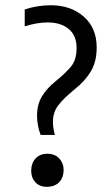

<svg xmlns="http://www.w3.org/2000/svg" viewBox="-20 -699 410 731"><path d="M74.1 -663Q122.2 -679 174.1 -679Q249.4 -679 298.8 -635.8Q348.1 -592.6 348.1 -518.5Q348.1 -464.2 325.9 -427.2Q303.7 -390.1 263 -358Q222.2 -324.7 201.9 -298.1Q181.5 -271.6 181.5 -234.6Q181.5 -212.3 188.9 -185.2H134.6Q121 -222.2 121 -259.3Q121 -301.2 140.1 -332.7Q159.3 -364.2 193.8 -391.4Q227.2 -418.5 249.4 -444.4Q271.6 -470.4 271.6 -516Q271.6 -564.2 241.4 -588.9Q211.1 -613.6 161.7 -613.6Q122.2 -613.6 74.1 -598.8ZM98.8 -48.1Q98.8 -77.8 115.4 -95.7Q132.1 -113.6 160.5 -113.6Q188.9 -113.6 205.6 -95.7Q222.2 -77.8 222.2 -53.1Q222.2 -22.2 204.9 -4.9Q187.7 12.3 158 12.3Q130.9 12.3 114.8 -4.9Q98.8 -22.2 98.8 -48.1Z"/></svg>

Font: Slabo 27px
Style: Regular
Weight: 400
Version: Version 1.02 Build 003a